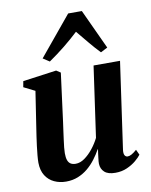

<svg xmlns="http://www.w3.org/2000/svg" viewBox="-91 -883 758 961"><g transform="rotate(-10 288.5 -402.5)"><path d="M167 11Q134 11 106.8 -1.8Q79.5 -14.5 63 -40.5Q46.5 -66.5 46 -106Q46 -122 48 -143.5Q50 -165 53 -189.2Q56 -213.5 59.5 -237Q63 -260.5 66 -280L94 -463L37 -491.5L42.5 -521.5L213.5 -545L235 -531L203 -285.5Q200 -265.5 197 -242.5Q194 -219.5 191 -198Q188 -176.5 186.2 -158.8Q184.5 -141 184.5 -130Q184.5 -108 189.2 -94.5Q194 -81 204 -74.8Q214 -68.5 229.5 -68.5Q252.5 -68.5 275 -84.5Q297.5 -100.5 317.5 -125.5Q337.5 -150.5 351.5 -178.5L402.5 -537.5H537L474 -94.5Q472 -76.5 477.2 -68Q482.5 -59.5 492 -59.5Q501 -59.5 512 -65.5Q523 -71.5 538.5 -85L551 -58Q542 -45.5 523 -29.5Q504 -13.5 477.2 -1.5Q450.5 10.5 417.5 10.5Q380 10.5 362.2 -5.8Q344.5 -22 343.5 -48Q343 -52 343.8 -60Q344.5 -68 345.8 -78.5Q347 -89 348.5 -100Q350 -111 351.5 -120.5L350 -121Q336.5 -96.5 318.5 -72.8Q300.5 -49 278 -30.2Q255.5 -11.5 227.8 -0.2Q200 11 167 11ZM190.5 -595 157.5 -616.5 322.5 -816H392L485.5 -614L450.5 -596Q424 -623.5 397.8 -655.2Q371.5 -687 345 -719Q311 -687 271.5 -655.2Q232 -623.5 190.5 -595Z"/></g></svg>

Font: Merriweather 72pt
Style: Bold Italic
Weight: 700
Italic angle: -7.8°
Version: Version 2.101